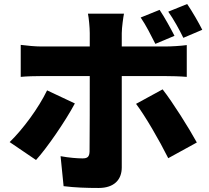

<svg xmlns="http://www.w3.org/2000/svg" viewBox="-20 -868 1040 954"><path d="M352 -354 214 -419C172 -332 95 -227 28 -162L159 -73C212 -131 304 -264 352 -354ZM788 -424 656 -352C702 -291 771 -172 816 -82L958 -160C918 -233 838 -360 788 -424ZM773 -819 679 -781C706 -742 731 -691 752 -650L847 -690C829 -725 798 -782 773 -819ZM910 -848 816 -810C843 -772 871 -721 891 -680L985 -720C968 -754 936 -810 910 -848ZM596 -800H417C421 -781 426 -732 426 -704V-637H186C155 -637 114 -641 83 -645V-486C112 -489 156 -490 186 -490H426C426 -445 426 -143 425 -115C424 -89 415 -81 390 -81C366 -81 323 -84 281 -92L296 57C352 64 410 66 470 66C547 66 585 25 585 -36V-490H801C830 -490 874 -489 908 -486V-644C880 -640 831 -637 800 -637H585V-703C585 -730 593 -786 596 -800Z"/></svg>

Font: Noto Sans JP Black
Style: Regular
Weight: 900
Designer: Ryoko NISHIZUKA 西塚涼子 (kana, bopomofo & ideographs); Paul D. Hunt (Latin, Greek & Cyrillic); Sandoll Communications 산돌커뮤니
Foundry: Adobe
Version: Version 2.002;hotconv 1.0.116;makeotfexe 2.5.65601